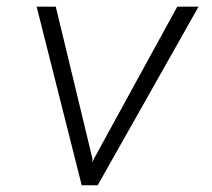

<svg xmlns="http://www.w3.org/2000/svg" viewBox="-20 -548 627 568"><path d="M253.4 -79.1V-68.4L258.3 -79.1L504.4 -528.3H567.4L269 0H221.7L88.4 -528.3H145Z"/></svg>

Font: Roboto Mono Light
Style: Italic
Weight: 300
Designer: Google
Version: Version 2.000985; 2015; ttfautohint (v1.3)